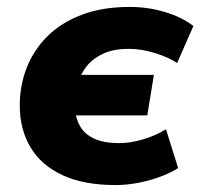

<svg xmlns="http://www.w3.org/2000/svg" viewBox="-20 -523 578 554"><path d="M314 11Q222 11 160.5 -17.5Q99 -46 68 -98Q37 -150 37 -219Q37 -275 56.5 -326Q76 -377 115.5 -417Q155 -457 215 -480Q275 -503 354 -503Q408 -503 457 -488Q506 -473 538 -448L491 -341Q466 -358 427 -370Q388 -382 351 -382Q308 -382 278.5 -368.5Q249 -355 231 -333Q213 -311 205 -284L198 -307H424L405 -190H181L196 -210Q198 -181 211.5 -158Q225 -135 253 -122.5Q281 -110 324 -110Q355 -110 391.5 -120.5Q428 -131 459 -150L494 -38Q474 -25 443.5 -13.5Q413 -2 379 4.5Q345 11 314 11Z"/></svg>

Font: Nunito Sans 12pt Black
Style: Italic
Weight: 900
Italic angle: -9°
Designer: Vernon Adams
Foundry: Vernon Adams
Version: Version 3.101;gftools[0.9.27]